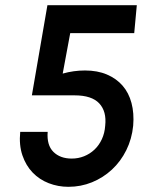

<svg xmlns="http://www.w3.org/2000/svg" viewBox="-20 -601 570 741"><path d="M508 -581 498 -473H251L222 -317Q264 -329 308 -329Q356 -329 392.5 -313.5Q429 -298 453 -270.5Q477 -243 487.5 -203.5Q498 -164 494 -116Q489 -65 467.5 -21.5Q446 22 412 53.5Q378 85 335 102.5Q292 120 244 120Q204 120 168 106Q132 92 106 65Q80 38 66.5 -1.5Q53 -41 58 -92H164Q160 -41 186 -15Q212 11 257 11Q282 11 304.5 2Q327 -7 344.5 -23.5Q362 -40 373 -63.5Q384 -87 386 -116Q392 -171 363 -202Q334 -233 268 -233H103L163 -581Z"/></svg>

Font: Karla Tamil Inclined
Style: Bold
Weight: 700
Designer: Jonathan Pinhorn
Foundry: Jonathan Pinhorn
Version: Version 1.001